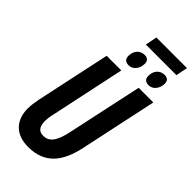

<svg xmlns="http://www.w3.org/2000/svg" viewBox="-307 -1076 1158 1158"><g transform="rotate(45 272.0 -497.0)"><path d="M265 -929H526L541 -1004H280ZM281 -767C316 -767 343 -800 343 -843C343 -867 329 -880 305 -880C266 -880 239 -850 239 -807C239 -780 252 -767 281 -767ZM451 -767C486 -767 513 -801 513 -843C513 -867 499 -880 475 -880C436 -880 409 -850 409 -807C409 -780 423 -767 451 -767ZM199 10C340 10 408 -75 439 -222L544 -714H419L317 -239C297 -142 269 -102 216 -102C180 -102 161 -124 161 -172C161 -189 163 -211 169 -234L271 -714H146L44 -237C38 -207 34 -176 34 -152C34 -50 96 10 199 10Z"/></g></svg>

Font: Noto Sans ExtraCondensed
Style: Bold Italic
Weight: 700
Width: 2
Italic angle: -12°
Designer: Monotype Design Team
Foundry: Monotype Imaging Inc.
Version: Version 2.013